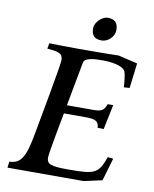

<svg xmlns="http://www.w3.org/2000/svg" viewBox="-92 -921 795 990"><g transform="rotate(10 305.0 -425.5)"><path d="M16 0H415L510 -21C512 -27 545 -140 545 -140L516 -143C484 -52 465 -45 327 -45C237 -45 213 -52 213 -88C213 -113 254 -326 254 -326H366C412 -326 437 -321 438 -283L470 -282L497 -412H468C455 -374 440 -370 394 -370H262L305 -601C310 -627 359 -630 403 -630C443 -630 512 -623 524 -592C530 -576 534 -535 535 -512L565 -514L581 -645L480 -669C423 -667 319 -667 257 -667C206 -667 161 -668 117 -669L112 -640C174 -635 194 -629 194 -593C194 -565 126 -202 126 -202C103 -70 80 -34 20 -32ZM326 -784C326 -748 342 -730 381 -730C412 -730 446 -761 446 -795C446 -832 430 -851 391 -851C365 -851 326 -819 326 -784Z"/></g></svg>

Font: KpRoman
Style: SemiboldItalic
Weight: 600
Italic angle: -11°
Version: Version 0.66